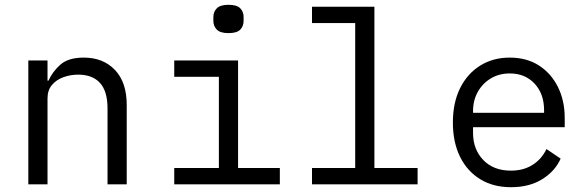

<svg xmlns="http://www.w3.org/2000/svg" viewBox="-20 -768 2440 800"><path d="M98 0V-516H178V-432H182Q199 -470 232 -499Q265 -528 329 -528Q410 -528 459 -476.5Q508 -425 508 -331V0H428V-317Q428 -388 396.5 -422.5Q365 -457 306 -457Q274 -457 244.5 -446.5Q215 -436 196.5 -414Q178 -392 178 -358V0Z M932 -630Q898 -630 883.5 -644.5Q869 -659 869 -681V-697Q869 -719 883.5 -733.5Q898 -748 932 -748Q967 -748 981 -733.5Q995 -719 995 -697V-681Q995 -659 981 -644.5Q967 -630 932 -630ZM706 -68H892V-448H706V-516H972V-68H1146V0H706Z M1280 -68H1460V-672H1280V-740H1540V-68H1720V0H1280Z M2109 12Q2035 12 1980.5 -21.5Q1926 -55 1896.5 -115.5Q1867 -176 1867 -257Q1867 -340 1897 -400.5Q1927 -461 1980.5 -494.5Q2034 -528 2104 -528Q2174 -528 2225 -495.5Q2276 -463 2304.5 -406Q2333 -349 2333 -276V-238H1951V-214Q1951 -146 1993.5 -101.5Q2036 -57 2109 -57Q2161 -57 2199 -81Q2237 -105 2257 -147L2316 -107Q2293 -55 2239.5 -21.5Q2186 12 2109 12ZM2104 -462Q2060 -462 2025.5 -441.5Q1991 -421 1971 -385.5Q1951 -350 1951 -305V-298H2247V-309Q2247 -377 2207.5 -419.5Q2168 -462 2104 -462Z"/></svg>

Font: Lilex
Style: Regular
Weight: 400
Monospace: yes
Designer: Mike Abbink, Paul van der Laan, Pieter van Rosmalen, Mikhael Khrustik
Foundry: Mikhael Khrustik
Version: Version 2.510